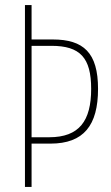

<svg xmlns="http://www.w3.org/2000/svg" viewBox="-20 -734 437 754"><path d="M365 -385C365 -527 308 -579 187 -579H104V-714H78V0H104V-170H178C309 -170 365 -242 365 -385ZM173 -195H104V-554H182C295 -554 338 -507 338 -385C338 -260 292 -195 173 -195Z"/></svg>

Font: Noto Sans Devanagari ExtraCondensed Thin
Style: Regular
Weight: 100
Width: 2
Designer: Jelle Bosma - Monotype Design Team
Foundry: Monotype Imaging Inc.
Version: Version 2.004